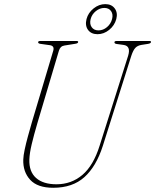

<svg xmlns="http://www.w3.org/2000/svg" viewBox="-20 -899 753 932"><path d="M463.5 -191.5 602 -628.5Q616.5 -676 579.5 -681L546.5 -685.5Q535.5 -687 535.5 -693.5Q535.5 -700 546 -700H706Q713 -700 713 -695.5Q713 -688.5 698.5 -686L666.5 -681Q648 -678 637.2 -666.8Q626.5 -655.5 617.5 -628.5L479 -190.5Q447 -90.5 389.5 -39Q332 12.5 238.5 12.5Q162 12.5 126.5 -26.2Q91 -65 93 -124.5Q93.5 -143.5 99.8 -173Q106 -202.5 115.5 -237Q125 -271.5 134.5 -304.5L238.5 -653Q245 -675.5 223.5 -679.5L177 -686Q165 -687.5 165 -694Q165.5 -700 175 -700H351.5Q359.5 -700 359.5 -695.5Q359.5 -688.5 345.5 -686.5L292.5 -678Q272.5 -675 266 -653L162 -303Q144 -242 133.8 -198.5Q123.5 -155 122.5 -124.5Q120.5 -66 155 -35.2Q189.5 -4.5 254 -4.5Q326.5 -4.5 380 -50Q433.5 -95.5 463.5 -191.5ZM453.5 -733Q422.5 -733 407.2 -754Q392 -775 400 -806.5Q408 -837 434.2 -858Q460.5 -879 491 -879Q521.5 -879 537 -858Q552.5 -837 544.5 -806.5Q536 -775 510 -754Q484 -733 453.5 -733ZM486.5 -860.5Q464.5 -860.5 445.2 -845Q426 -829.5 420 -806.5Q414 -783 425 -767.2Q436 -751.5 458 -751.5Q480.5 -751.5 499.2 -767.2Q518 -783 524 -806.5Q530 -829.5 519.2 -845Q508.5 -860.5 486.5 -860.5Z"/></svg>

Font: Fraunces 144pt Soft Thin
Style: Italic
Weight: 100
Italic angle: -16°
Version: Version 1.000;[0bf87f6ff]